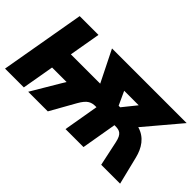

<svg xmlns="http://www.w3.org/2000/svg" viewBox="-80 -1097 1495 1495"><g transform="rotate(45 667.0 -350.0)"><path d="M223 0 269 -265H429C422 -254 415 -243 408 -231L271 0H487L603 -206C645 -281 678 -291 726 -291H732L682 0H880L930 -291H938C986 -291 1015 -281 1031 -206L1075 0H1283L1226 -231C1206 -313 1161 -386 1072 -411L1316 -700H494L623 -441H300L345 -700H138L16 0ZM794 -534H954L863 -421H846Z"/></g></svg>

Font: Fixel Display Black
Style: Italic
Weight: 900
Italic angle: -10°
Designer: AlfaBravo + MacPaw
Foundry: Kyrylo Tkachov, Marchela Mozhyna, Serhii Makarenko, Maria Weinstein, Zakhar Kryvoshyya
Version: Version 1.210;Glyphs 3.2 (3217)